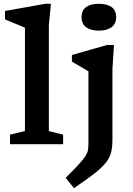

<svg xmlns="http://www.w3.org/2000/svg" viewBox="-20 -763 703 1016"><path d="M238.5 -69.5 314 -50.5V0H33V-50.5L112 -69.5V-616.5Q105.5 -619.5 87.8 -626.8Q70 -634 48 -643Q26 -652 6.5 -660.5V-705L220.5 -743H249.5L238.5 -630.5ZM503 -601Q460 -601 435.8 -618.8Q411.5 -636.5 411.5 -672.5Q411.5 -708.5 435.8 -725.8Q460 -743 503 -743Q546 -743 570.2 -725.8Q594.5 -708.5 594.5 -672.5Q594.5 -636.5 570.2 -618.8Q546 -601 503 -601ZM448 -385.5Q442.5 -389 427.5 -397.8Q412.5 -406.5 394 -417.2Q375.5 -428 360.5 -437V-472L546 -525H583L575 -398.5V-25.5Q575 13.5 568.2 42Q561.5 70.5 540.8 97Q520 123.5 479.5 155.2Q439 187 371.5 232.5L327.5 178Q371.5 134 396 107.5Q420.5 81 431.5 64Q442.5 47 445.2 32Q448 17 448 -4Z"/></svg>

Font: Newsreader 6pt Medium
Style: Regular
Weight: 500
Designer: Hugues Gentile
Foundry: Production Type
Version: Version 1.003; ttfautohint (v1.8.3)